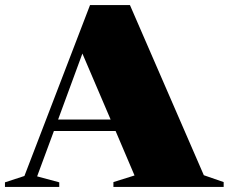

<svg xmlns="http://www.w3.org/2000/svg" viewBox="-34 -735 900 755"><path d="M767.5 -46 845.5 -19V0H412V-19L495 -45L420.5 -220H178L112 -41.5L199 -18V0H-14.5V-18L62 -43L320 -715H477ZM194.5 -265H401L290 -524.5Z"/></svg>

Font: Newsreader 72pt ExtraBold
Style: Regular
Weight: 800
Designer: Hugues Gentile
Foundry: Production Type
Version: Version 1.003; ttfautohint (v1.8.3)